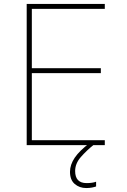

<svg xmlns="http://www.w3.org/2000/svg" viewBox="-20 -734 640 971"><path d="M115 0V-714H510V-689H141V-389H490V-364H141V-25H510V0ZM416 217Q382 217 358 196.5Q334 176 334 135Q334 99 358 63.5Q382 28 434 -11L452 0Q418 27 389 60Q360 93 360 131Q360 192 418 192Q447 192 466 185V209Q458 212 445 214.5Q432 217 416 217Z"/></svg>

Font: Noto Sans Mono Thin
Style: Regular
Weight: 100
Designer: Monotype Design Team
Foundry: Monotype Imaging Inc.
Version: Version 2.014